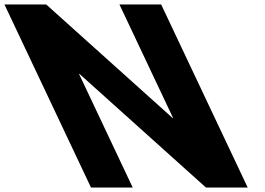

<svg xmlns="http://www.w3.org/2000/svg" viewBox="-350 -845 1196 865"><path d="M6 -512H8L578 0H766L376 -825H188L430 -313H428L-142 -825H-330L60 0H248Z"/></svg>

Font: Hussar
Style: BdOpOblFive
Weight: 700
Foundry: Cannot Into Space Fonts
Version: Version 2.00